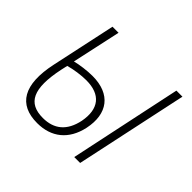

<svg xmlns="http://www.w3.org/2000/svg" viewBox="-133 -686 852 852"><g transform="rotate(45 293.0 -259.5)"><path d="M193 10C281 10 343 -38 363 -131C386 -241 333 -312 219 -312C185 -312 142 -306 115 -299L165 -529H127L62 -226C28 -68 76 10 193 10ZM416 0H453L566 -529H528ZM101 -233 108 -264C139 -273 181 -279 213 -279C303 -279 343 -228 326 -138C310 -60 264 -24 195 -24C101 -24 70 -85 101 -233Z"/></g></svg>

Font: Noto Sans SemiCondensed ExtraLight
Style: Italic
Weight: 200
Width: 4
Italic angle: -12°
Designer: Monotype Design Team
Foundry: Monotype Imaging Inc.
Version: Version 2.013